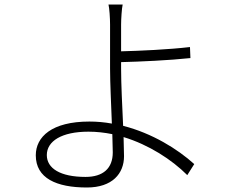

<svg xmlns="http://www.w3.org/2000/svg" viewBox="-20 -796 1040 853"><path d="M479 -200 481 -119C481 -48 438 -10 360 -10C248 -10 188 -48 188 -107C188 -169 254 -211 373 -211C409 -211 444 -207 479 -200ZM525 -776H462C466 -760 469 -715 469 -687C469 -644 469 -548 469 -491C469 -426 474 -330 477 -247C444 -253 411 -256 377 -256C210 -256 139 -188 139 -106C139 -4 231 37 366 37C479 37 531 -25 531 -102L529 -187C641 -153 743 -87 812 -18L843 -67C769 -134 656 -204 527 -237C523 -324 518 -424 518 -491V-520C601 -522 733 -528 826 -538L824 -587C731 -576 599 -570 518 -568V-687C518 -711 521 -759 525 -776Z"/></svg>

Font: Noto Sans HK Light
Style: Regular
Weight: 300
Designer: Ryoko NISHIZUKA 西塚涼子 (kana, bopomofo & ideographs); Paul D. Hunt (Latin, Greek & Cyrillic); Sandoll Communications 산돌커뮤니
Foundry: Adobe
Version: Version 2.004;hotconv 1.0.118;makeotfexe 2.5.65603